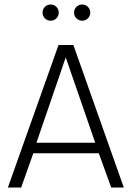

<svg xmlns="http://www.w3.org/2000/svg" viewBox="-20 -833 616 853"><path d="M169 -777Q169 -792 179.5 -802.5Q190 -813 205 -813Q220 -813 230.5 -802.5Q241 -792 241 -777Q241 -762 230.5 -751.5Q220 -741 205 -741Q190 -741 179.5 -751.5Q169 -762 169 -777ZM309 -777Q309 -792 319.5 -802.5Q330 -813 345 -813Q360 -813 370.5 -802.5Q381 -792 381 -777Q381 -762 370.5 -751.5Q360 -741 345 -741Q330 -741 319.5 -751.5Q309 -762 309 -777ZM240 -633H306L530 0H474L419 -152H128L74 0H15ZM272 -578 142 -199H403Z"/></svg>

Font: TajawalTap
Style: Regular
Weight: 300
Designer: Boutros Fonts
Foundry: Created by Boutros International 2017
Version: Version 2.700